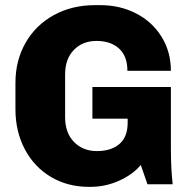

<svg xmlns="http://www.w3.org/2000/svg" viewBox="-20 -716 739 746"><path d="M644 -441H475Q475 -498 442.5 -527.5Q410 -557 355 -557Q301 -557 267 -522Q233 -487 233 -427V-260Q233 -200 267.5 -164.5Q302 -129 356 -129Q412 -129 444 -156.5Q476 -184 476 -239V-255H339V-378H644V-140Q644 -58 651 0H553L527 -75Q495 -37 442 -13.5Q389 10 332 10H325Q243 10 178 -28.5Q113 -67 76.5 -136Q40 -205 40 -292V-394Q40 -481 79.5 -550Q119 -619 189.5 -657.5Q260 -696 349 -696H370Q446 -696 508.5 -664Q571 -632 607.5 -573.5Q644 -515 644 -441Z"/></svg>

Font: Chivo ExtraBold
Style: Regular
Weight: 800
Designer: Hector Gatti
Foundry: Omnibus-Type
Version: Version 1.007